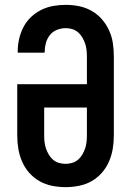

<svg xmlns="http://www.w3.org/2000/svg" viewBox="-20 -763 540 791"><path d="M250 8Q222 8 194.5 2.5Q167 -3 143 -16.5Q119 -30 100.5 -51Q82 -72 71 -97.5Q60 -123 55.5 -150Q51 -177 51 -205V-416H338V-530Q338 -544 336.5 -557.5Q335 -571 330.5 -584Q326 -597 319 -609Q312 -621 301.5 -630Q291 -639 278 -643Q265 -647 251 -647Q232 -647 214.5 -640Q197 -633 185.5 -618.5Q174 -604 169 -585.5Q164 -567 164 -549V-546H53V-552Q53 -578 59 -603.5Q65 -629 77 -652Q89 -675 108 -693Q127 -711 150.5 -722.5Q174 -734 199.5 -738.5Q225 -743 251 -743Q279 -743 306 -737.5Q333 -732 357 -718.5Q381 -705 399.5 -684Q418 -663 429.5 -637.5Q441 -612 445 -585Q449 -558 449 -530V-205Q449 -177 444.5 -150Q440 -123 429 -97.5Q418 -72 399.5 -51Q381 -30 357 -16.5Q333 -3 305.5 2.5Q278 8 250 8ZM250 -88Q264 -88 277.5 -92Q291 -96 301.5 -105Q312 -114 319 -126Q326 -138 330.5 -151Q335 -164 336.5 -177.5Q338 -191 338 -205V-320H162V-205Q162 -191 163.5 -177.5Q165 -164 169.5 -151Q174 -138 181 -126Q188 -114 198.5 -105Q209 -96 222.5 -92Q236 -88 250 -88Z"/></svg>

Font: Iosevka
Style: Bold
Weight: 700
Monospace: yes
Designer: Belleve Invis
Foundry: Belleve Invis
Version: Version 32.5.0; ttfautohint (v1.8.4)